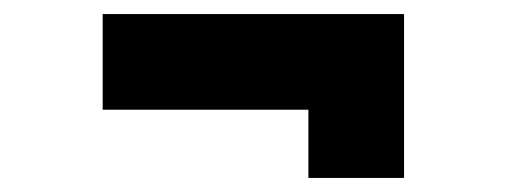

<svg xmlns="http://www.w3.org/2000/svg" viewBox="-20 -392 750 273"><path d="M554.5 -372V-139H418.5V-236H126V-372Z"/></svg>

Font: League Mono ExtraBold
Style: Regular
Weight: 800
Width: 6
Designer: Tyler Finck
Foundry: The League of Moveable Type / Tyler Finck
Version: Version 2.210